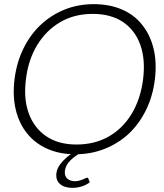

<svg xmlns="http://www.w3.org/2000/svg" viewBox="-20 -737 790 926"><path d="M343 7Q268 7 209 -19Q150 -45 112 -92Q73 -139 56.5 -206Q40 -273 50 -354Q60 -436 93 -503Q126 -570 176 -617Q227 -665 292 -691Q357 -717 432 -717Q508 -717 567.5 -691.5Q627 -666 665 -618Q704 -570 720.5 -503Q737 -436 727 -354Q717 -273 684 -206Q651 -139 601 -92Q550 -45 484.5 -19Q419 7 343 7ZM349 -40Q437 -40 505 -79Q573 -118 615.5 -189Q658 -260 670 -354Q682 -449 657 -520Q632 -591 573.5 -630.5Q515 -670 427 -670Q338 -670 270 -630Q202 -590 159 -519Q116 -448 105 -354Q93 -260 119 -189.5Q145 -119 203.5 -79.5Q262 -40 349 -40ZM400 120Q405 120 406 124L413 142Q397 155 374.5 162Q352 169 329 169Q291 169 269.5 150.5Q248 132 252 98Q255 76 269.5 56.5Q284 37 304 20Q324 3 345 -7L370 0Q346 12 321.5 34.5Q297 57 293 87Q290 111 304 124Q318 137 343 137Q354 137 366.5 133Q379 129 388.5 124.5Q398 120 400 120Z"/></svg>

Font: Aleo Light
Style: Italic
Weight: 300
Italic angle: -7°
Designer: Alessio Laiso
Foundry: Alessio Laiso
Version: Version 2.001;gftools[0.9.29]